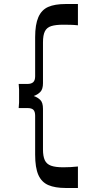

<svg xmlns="http://www.w3.org/2000/svg" viewBox="-20 -758 466 956"><path d="M368 178H307Q254 178 220.5 163.5Q187 149 171 113Q155 77 155 12V-182Q155 -202 146.5 -211Q138 -220 116 -220H73Q75 -239 75 -248Q75 -257 75 -264Q75 -271 75 -280Q75 -290 75 -296.5Q75 -303 75 -312.5Q75 -322 73 -340H116Q136 -340 145.5 -349Q155 -358 155 -378V-573Q155 -636 171 -672.5Q187 -709 220 -723.5Q253 -738 307 -738H368V-632Q350 -634 331.5 -634.5Q313 -635 295 -635Q257 -635 235 -628Q213 -621 203.5 -602Q194 -583 194 -547V-344Q194 -314 181 -300.5Q168 -287 148 -280Q168 -273 181 -260Q194 -247 194 -216V-14Q194 20 203 39.5Q212 59 234 67Q256 75 295 75Q313 75 331.5 74Q350 73 368 71Z"/></svg>

Font: Ojuju SemiBold
Style: Regular
Weight: 600
Designer: Chisaokwu Joboson, Mirko Velimirovic
Foundry: Udi Foundry
Version: Version 1.000